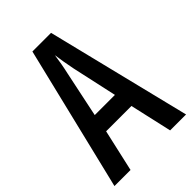

<svg xmlns="http://www.w3.org/2000/svg" viewBox="-212 -805 895 895"><g transform="rotate(-45 236.0 -357.0)"><path d="M367 0 320 -208H153L106 0H0L173 -714H296L472 0ZM253 -522Q247 -553 242.5 -578.5Q238 -604 235 -628Q232 -605 227 -577Q222 -549 216 -523L169 -299H302Z"/></g></svg>

Font: Noto Sans Gurmukhi ExtraCondensed Medium
Style: Regular
Weight: 500
Width: 2
Designer: Jelle Bosma - Monotype Design Team
Foundry: Monotype Imaging Inc.
Version: Version 2.004; ttfautohint (v1.8.4.7-5d5b)